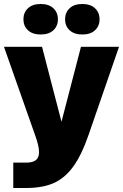

<svg xmlns="http://www.w3.org/2000/svg" viewBox="-20 -752 620 968"><path d="M46.9 195.8V67.9H111.8Q145 67.9 160.9 55.2Q176.8 42.5 176.8 15.1Q176.8 -16.1 157.2 -69.8L0 -516.1H191.9L290 -138.2L388.2 -516.1H580.1L425.8 -69.8Q390.6 31.7 348.1 89.4Q305.7 147 249.8 171.4Q193.8 195.8 111.8 195.8ZM459 -599.4Q436 -578.1 395 -578.1Q354 -578.1 331.1 -599.4Q308.1 -620.6 308.1 -654.8Q308.1 -689 331.1 -710.4Q354 -731.9 395 -731.9Q436 -731.9 459 -710.4Q481.9 -689 481.9 -654.8Q481.9 -620.6 459 -599.4ZM249 -599.4Q226.1 -578.1 185.1 -578.1Q144 -578.1 121.1 -599.4Q98.1 -620.6 98.1 -654.8Q98.1 -689 121.1 -710.4Q144 -731.9 185.1 -731.9Q226.1 -731.9 249 -710.4Q272 -689 272 -654.8Q272 -620.6 249 -599.4Z"/></svg>

Font: Creato Display Black
Style: Regular
Weight: 900
Version: Version 1.000